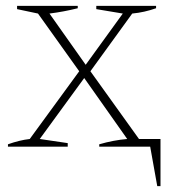

<svg xmlns="http://www.w3.org/2000/svg" viewBox="-20 -498 582 652"><path d="M7 0V-8Q46 -22 81 -26L249 -256L109 -452L38 -467V-478H244V-470Q220 -464 196 -459.5Q172 -455 148 -452L271 -278L397 -452L307 -467V-478H510V-470Q490 -463 470 -458.5Q450 -454 429 -452L287 -256L452 -26H525V134H514L490 0H317V-8Q365 -22 412 -26L266 -233L115 -26L210 -12V0Z"/></svg>

Font: Piazzolla Thin
Style: Regular
Weight: 100
Designer: Juan Pablo del Peral
Foundry: Huerta Tipografica
Version: Version 1.330